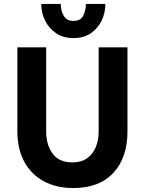

<svg xmlns="http://www.w3.org/2000/svg" viewBox="-20 -941 734 973"><path d="M351.1 12Q265 12 201 -23Q137 -58 102.5 -122.5Q68 -187 68 -275V-701H214V-275Q214 -207 246.5 -162.5Q279 -118 347.3 -118Q391 -118 420.5 -138.5Q450 -159 465 -194.5Q480 -230 480 -275V-701H626V-275Q626 -142 554.5 -65Q483 12 351.1 12ZM352 -748Q301 -748 264.5 -772.5Q228 -797 208.5 -836.5Q189 -875.9 189 -921H288Q288 -887 303 -861Q318 -835 351.9 -835Q388 -835 401.5 -861Q415 -887 415 -921H514Q514 -875.9 495 -836.5Q476 -797 440.1 -772.5Q404.3 -748 352 -748Z"/></svg>

Font: Inclusive Sans
Style: Regular
Weight: 400
Designer: Olivia King
Foundry: Olivia King
Version: Version 2.004